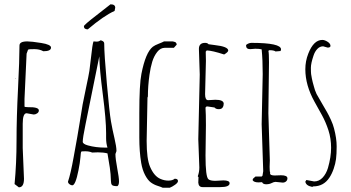

<svg xmlns="http://www.w3.org/2000/svg" viewBox="-20 -859 1638 895"><path d="M85.9 -168.9 91.8 -25.9Q91.8 14.2 67.9 14.2L47.9 -1Q57.1 -97.2 57.1 -204.1Q57.1 -311 64 -445.6Q70.8 -580.1 70.8 -647Q70.8 -656.2 79.6 -661.1Q88.4 -666 107.4 -666Q126.5 -666 172.1 -658.7Q217.8 -651.4 217.8 -637.2Q217.8 -620.1 182.1 -620.1Q164.1 -629.9 141.1 -629.9Q118.2 -629.9 114.7 -628.9Q111.3 -627.9 110.4 -626.5Q109.4 -625 107.9 -619.4Q106.4 -613.8 104 -608.9L94.2 -397.9V-362.8Q94.2 -359.4 111.3 -359.4Q161.1 -360.4 161.1 -344.2Q161.1 -335.9 153.3 -330.6Q145.5 -325.2 137.2 -325.2L104 -331.1Q85.9 -331.1 85.9 -282.2ZM54.2 -495.1V-494.1Q54.2 -493.2 53 -493.2Q51.8 -493.2 51.8 -494.1Q51.8 -495.1 53.2 -495.1Z M389.2 -722.2Q371.1 -722.2 371.1 -736.8Q371.1 -742.7 430.4 -788.3Q489.7 -834 495.1 -838.9Q517.1 -838.9 517.1 -823.2Q517.1 -822.8 514.2 -808.1Q463.9 -785.6 389.2 -722.2ZM436 -148.9 409.7 -147.9Q395.5 -153.8 378.4 -153.8Q361.3 -153.8 359.9 -152.8Q358.4 -151.9 357.9 -149.4Q357.4 -147 356.9 -146L355 -126Q353 -100.6 345.7 -64.9Q332 4.9 316.9 4.9Q310.5 4.9 303.7 -0.5Q296.9 -5.9 296.9 -12.2Q309.6 -49.8 323.2 -126Q336.9 -202.1 340.3 -220.9Q343.8 -239.7 353 -296.9Q362.3 -354 365.2 -372.1Q368.2 -390.1 381.1 -450.2Q394 -510.3 396.7 -528.8Q399.4 -547.4 402.8 -579.1Q411.1 -657.2 416 -666L429.7 -665Q441.9 -665 447.8 -670.9Q454.1 -670.9 460 -666.7Q465.8 -662.6 465.8 -655.8Q465.8 -607.9 478 -470.7Q490.2 -333.5 497.3 -293.2Q504.4 -252.9 513.7 -214.1Q522.9 -175.3 522.9 -154.8L518.1 -141.1Q518.1 -118.7 526.4 -75Q534.7 -31.2 534.7 -13.4Q534.7 4.4 526.9 8.8Q506.3 8.8 501.7 2.9Q497.1 -2.9 497.1 -15.9Q497.1 -28.8 495.4 -47.6Q493.7 -66.4 491.9 -77.6Q490.2 -88.9 486.1 -113Q481.9 -137.2 481 -144Q461.9 -148.9 436 -148.9ZM365.7 -198.2Q365.7 -188 389.6 -181.2Q426.3 -170.9 470.7 -170.9H481Q474.6 -190.4 474.6 -215.8V-238.8Q474.6 -300.8 459.2 -419.4Q443.8 -538.1 442.9 -596.2Q390.6 -337.9 378.2 -277.1Q365.7 -216.3 365.7 -198.2Z M667.5 -403.8 663.6 -202.1Q663.6 -117.7 679.7 -81.1Q698.2 -38.1 727.1 -25.4Q745.6 -17.1 764.9 -17.1Q784.2 -17.1 794.4 -25.9Q809.6 -25.9 809.6 -15.1Q809.6 -7.3 796.1 2.2Q782.7 11.7 771.5 16.1H738.3Q731.9 12.7 714.8 7.3Q697.8 2 683.3 -8.5Q668.9 -19 656.2 -43.2Q643.6 -67.4 638.2 -99.6Q629.4 -152.3 629.4 -217.8V-332Q629.4 -465.3 639.2 -514.6Q658.7 -614.7 692.4 -641.1Q701.2 -647.9 719.5 -655Q737.8 -662.1 744.6 -666H784.7Q785.6 -666 787.4 -665.5Q789.1 -665 790 -664.8Q791 -664.6 792.7 -664.1Q794.4 -663.6 795.2 -663.3Q795.9 -663.1 797.4 -662.4Q798.8 -661.6 799.3 -661.1Q803.7 -656.7 803.7 -650.9L790.5 -636.2H748.5Q728 -636.2 712.9 -616.9Q697.8 -597.7 689.7 -571.3Q681.6 -544.9 676.8 -510.3Q669.4 -458 669.4 -409.2Z M904.3 -7.8 905.3 -33.2 901.9 -37.1Q909.2 -57.1 909.2 -78.1L904.3 -210L911.1 -511.2L907.2 -630.9Q907.2 -659.2 936 -659.2Q947.3 -659.2 952.1 -652.8Q955.6 -651.9 981 -648.9Q1042.5 -642.1 1043.9 -624Q1043.9 -616.2 1024.9 -605Q969.7 -623 943.8 -624L939 -618.2Q939.9 -604 939.9 -575.2L936 -419.9Q936 -392.1 950.2 -392.1L983.9 -394Q1022 -394 1022.9 -376Q1022.9 -365.7 1017.8 -357.9Q1012.7 -350.1 999.5 -350.1Q986.3 -350.1 980 -357.9L947.3 -362.8H942.9L938 -357.9V-355Q939.9 -329.1 939.9 -275.9L938 -133.8Q938 -34.2 951.7 -23.4Q960.4 -16.1 983.9 -16.1L1021 -18.1Q1050.3 -18.1 1050.3 -4.9Q1050.3 13.2 1006.8 13.2H924.3Q905.8 13.2 904.3 -7.8Z M1297.9 -7.8 1264.6 -11.2Q1256.8 -11.2 1246.1 -5.6Q1235.4 0 1220.5 0Q1205.6 0 1201.7 -9.8L1185.1 -8.8Q1163.6 -8.8 1157.7 -19Q1157.7 -25.4 1163.3 -29.5Q1168.9 -33.7 1170.9 -36.1H1199.7L1203.6 -40L1207 -61Q1207 -61 1199.7 -279.8L1204.6 -513.2Q1204.6 -581.1 1199.7 -628.9Q1189.9 -631.8 1169.9 -631.8L1146 -629.9Q1127 -629.9 1127 -647Q1127 -651.4 1136 -655.3Q1145 -659.2 1150.9 -659.2Q1290 -659.2 1290 -628.9Q1290 -626 1287.6 -621.1L1264.6 -619.1Q1256.8 -625 1235.8 -625L1231 -622.1Q1233.9 -613.3 1233.9 -568.8L1231 -331.1L1237.8 -111.8L1236.8 -81.1Q1236.8 -57.6 1239.7 -53.2L1238.8 -50.8Q1238.8 -41 1260.7 -41L1290 -42Q1319.8 -42 1319.8 -27.8Q1319.8 -19 1313.5 -13.4Q1307.1 -7.8 1297.9 -7.8Z M1507.3 -637.2 1486.3 -643.1Q1470.7 -643.1 1459 -630.6Q1447.3 -618.2 1441.4 -599.6Q1429.2 -563.5 1429.2 -543Q1429.2 -522.5 1430.2 -513.7Q1431.2 -504.9 1433.8 -493.2Q1436.5 -481.4 1437.5 -476.6Q1438.5 -471.7 1443.1 -456.3Q1447.8 -440.9 1448.2 -439L1455.6 -420.9Q1465.3 -403.3 1481 -376.7Q1496.6 -350.1 1504.4 -336.4Q1512.2 -322.8 1522.5 -300.5Q1532.7 -278.3 1537.1 -260.3Q1549.3 -213.9 1549.3 -177Q1549.3 -140.1 1546.4 -117.9Q1543.5 -95.7 1535.4 -72.3Q1527.3 -48.8 1515.6 -31.2Q1488.8 9.8 1440.4 9.8L1435.5 12.2Q1406.2 6.8 1403.3 -12.2L1408.2 -20L1444.3 -13.2Q1467.3 -13.2 1483.9 -31Q1500.5 -48.8 1508.8 -76.2Q1523.4 -127 1523.4 -170.2Q1523.4 -213.4 1511 -251.7Q1498.5 -290 1481 -321.8Q1463.4 -353.5 1445.8 -385.3Q1403.3 -461.9 1403.3 -536.1Q1403.3 -574.2 1417 -608.9Q1441.9 -672.9 1482.4 -672.9Q1493.7 -672.9 1507.1 -664.3Q1520.5 -655.8 1520.5 -645Q1520.5 -637.2 1507.3 -637.2ZM1514.2 -641.1V-640.1H1515.1Q1515.1 -641.1 1514.2 -641.1Z"/></svg>

Font: Amatic SC
Style: Regular
Weight: 400
Version: Version 1.004